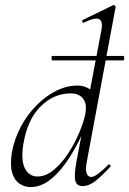

<svg xmlns="http://www.w3.org/2000/svg" viewBox="-20 -746 524 779"><path d="M193 -501Q189 -501 189 -510Q189 -519 193 -519H480Q484 -519 484 -510Q484 -501 480 -501ZM104 13Q80 13 59.5 -0.5Q39 -14 29.5 -44.5Q20 -75 28 -126Q38 -182 64 -231Q90 -280 127.5 -318Q165 -356 208 -377.5Q251 -399 295 -399Q322 -399 345.5 -383.5Q369 -368 373 -332L333 -246Q302 -171 265.5 -112.5Q229 -54 188.5 -20.5Q148 13 104 13ZM132 -30Q166 -30 198.5 -57Q231 -84 257.5 -125Q284 -166 302 -209Q320 -252 326 -283Q334 -324 317 -346Q300 -368 264 -367Q197 -366 144.5 -314Q92 -262 75 -163Q64 -96 81 -63Q98 -30 132 -30ZM315 9Q291 9 285.5 -12.5Q280 -34 290 -89L392 -627Q398 -659 382.5 -668Q367 -677 320 -654Q316 -652 314 -658Q312 -664 316 -665L439 -725Q442 -727 446 -723Q450 -719 449 -717L332 -89Q326 -58 331.5 -43Q337 -28 350 -28Q361 -28 379 -41.5Q397 -55 419 -77Q422 -81 426.5 -77Q431 -73 427 -69Q393 -32 367 -11.5Q341 9 315 9Z"/></svg>

Font: Cormorant Infant Light
Style: Italic
Weight: 300
Italic angle: -10°
Designer: Christian Thalmann (Catharsis Fonts)
Foundry: Catharsis Fonts
Version: Version 4.001